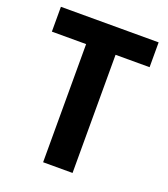

<svg xmlns="http://www.w3.org/2000/svg" viewBox="-132 -808 787 901"><g transform="rotate(20 261.5 -357.0)"><path d="M335 0V-590H505V-714H17V-590H188V0Z"/></g></svg>

Font: Noto Sans Myanmar UI SemiCondensed
Style: Bold
Weight: 700
Width: 4
Designer: Monotype Design Team
Foundry: Monotype Imaging Inc.
Version: Version 2.103